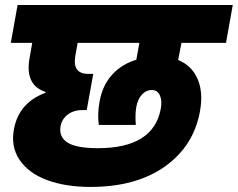

<svg xmlns="http://www.w3.org/2000/svg" viewBox="-20 -760 944 762"><path d="M22.9 -589.8 49.8 -740.2H903.8L877 -589.8H700.2L687 -522Q740.7 -500 763.9 -447.3Q787.1 -394.5 773.9 -319.8Q749.5 -181.2 635 -99.6Q520.5 -18.1 338.9 -18.1Q239.3 -18.1 165.8 -45.7Q92.3 -73.2 56.9 -126.7Q21.5 -180.2 36.1 -251Q56.6 -353.5 161.1 -392.1V-395Q78.1 -421.9 97.2 -528.8L107.9 -589.8ZM368.2 -171.9Q589.8 -171.9 618.2 -329.1Q624 -361.3 614.3 -382.1Q604.5 -402.8 582 -402.8Q560.1 -402.8 543.5 -385Q526.9 -367.2 521 -335.9Q515.6 -304.2 519 -264.2H372.1Q366.2 -306.6 375 -356Q386.7 -421.9 425.3 -463.9Q463.9 -505.9 521 -522.9L533.2 -589.8H288.1L278.8 -537.1Q267.1 -466.8 330.1 -466.8H350.1L324.2 -323.2H308.1Q271.5 -323.2 248 -304.7Q224.6 -286.1 220.2 -257.8Q213.4 -216.8 247.8 -194.3Q282.2 -171.9 368.2 -171.9Z"/></svg>

Font: Poppins ExtraBold
Style: Italic
Weight: 800
Italic angle: -10°
Designer: Ninad Kale (Devanagari), Jonny Pinhorn (Latin)
Foundry: Indian Type Foundry
Version: Version 3.200;PS 1.000;hotconv 16.6.54;makeotf.lib2.5.65590